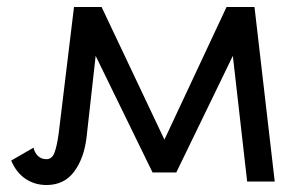

<svg xmlns="http://www.w3.org/2000/svg" viewBox="-20 -520 855 550"><path d="M12 -60 76 -97Q79 -83 88.5 -73.5Q98 -64 113 -64Q129 -64 136 -82.5Q143 -101 148 -137L192 -500H271L451 -120L629 -500H709L767 0H688L647 -360L485 -26H417L254 -360L228 -127Q221 -67 192.5 -28.5Q164 10 113 10Q80 10 53.5 -7.5Q27 -25 12 -60Z"/></svg>

Font: Bellota
Style: Bold
Weight: 700
Designer: Kemie Guaida
Foundry: Kemie Guaida
Version: Version 4.001